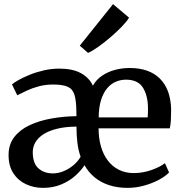

<svg xmlns="http://www.w3.org/2000/svg" viewBox="-20 -898 880 929"><path d="M188 11Q143.5 11 105.5 -6.8Q67.5 -24.5 44.5 -59.8Q21.5 -95 21.5 -148Q21.5 -199 48.8 -234.5Q76 -270 122.8 -292Q169.5 -314 228.2 -324.5Q287 -335 350 -336L349.5 -359Q349 -411.5 340.2 -439.5Q331.5 -467.5 307.5 -478.2Q283.5 -489 237.5 -489Q199.5 -489 167.2 -480.2Q135 -471.5 109 -459.2Q83 -447 63.5 -437L38 -489.5Q47 -498 69.8 -510.8Q92.5 -523.5 123.8 -536.2Q155 -549 192 -557.5Q229 -566 266.5 -566Q331.5 -566 371.5 -544Q411.5 -522 429.5 -483.5Q446 -513 474.2 -532Q502.5 -551 537 -560Q571.5 -569 607.5 -569Q702 -569 753.8 -517.5Q805.5 -466 808 -369.5Q808 -339.5 806.8 -316.8Q805.5 -294 801.5 -277H457Q457 -229 468.5 -189.2Q480 -149.5 502 -120.8Q524 -92 555.8 -76.2Q587.5 -60.5 627.5 -60.5Q671 -60.5 713.2 -75.5Q755.5 -90.5 778 -108.5L798 -63.5Q780.5 -45 748.8 -28Q717 -11 677.5 0Q638 11 597 11Q548.5 11 508.2 -2Q468 -15 438 -39.8Q408 -64.5 389 -98.5Q372 -72.5 343.8 -47.2Q315.5 -22 276.2 -5.5Q237 11 188 11ZM457.5 -330H694.5Q695.5 -339.5 695.8 -351.5Q696 -363.5 696 -373Q696 -434 672 -473.2Q648 -512.5 589.5 -512.5Q563 -512.5 539.5 -502.2Q516 -492 497.8 -470Q479.5 -448 468.8 -413.5Q458 -379 457.5 -330ZM235.5 -59Q262.5 -59 288.5 -70Q314.5 -81 336 -99.2Q357.5 -117.5 370 -139.5Q359 -170.5 354.5 -207.2Q350 -244 350 -285.5Q296.5 -285 256.8 -275.2Q217 -265.5 190.8 -248.8Q164.5 -232 151.5 -209.8Q138.5 -187.5 138.5 -162Q138.5 -107.5 166.2 -83.2Q194 -59 235.5 -59ZM405.5 -642.5 366 -677 527 -878 604.5 -812.5Q593.5 -794 569 -768.8Q544.5 -743.5 514.2 -717.5Q484 -691.5 455.2 -671.2Q426.5 -651 407 -642.5Z"/></svg>

Font: Merriweather 20pt Medium
Style: Regular
Weight: 500
Version: Version 2.100